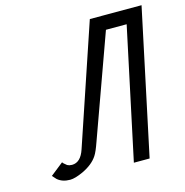

<svg xmlns="http://www.w3.org/2000/svg" viewBox="-105 -810 878 909"><g transform="rotate(-15 334.0 -355.5)"><path d="M415 -710.9H668.5L517.6 0H440.4L577.1 -642.1H475.6L294.9 -141.1Q279.3 -96.2 267.6 -78.6Q244.6 -43 193.4 -18.6Q152.8 0 128.9 0Q90.8 0 66.9 -20.5Q62 -24.9 49.3 -40L112.3 -89.8L118.2 -83L132.3 -71.3L142.1 -67.4L155.3 -65.9Q198.2 -65.9 217.8 -126Z"/></g></svg>

Font: Tuffy
Style: Italic
Weight: 400
Italic angle: -12°
Designer: Thatcher Ulrich, Karoly Barta and Michael Everson
Version: Version 001.271